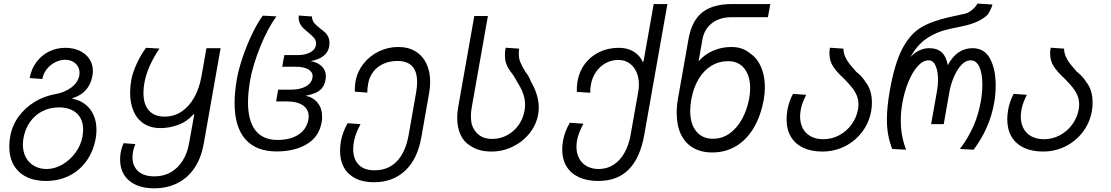

<svg xmlns="http://www.w3.org/2000/svg" viewBox="-20 -812 6040 1044"><path d="M30.5 -15Q30.5 -43 35.5 -70Q46 -129.5 81 -177.8Q116 -226 167.5 -257.5Q219 -289 279.5 -300Q330 -308.5 367.2 -335.8Q404.5 -363 411.5 -403Q412.5 -407.5 412.5 -416.5Q412.5 -436.5 402.2 -452.8Q392 -469 374 -478Q356 -487 334.5 -487Q307 -487 280.2 -473.5Q253.5 -460 234.5 -436.2Q215.5 -412.5 210 -382.5L141.5 -387.5Q150 -437 177.8 -474.2Q205.5 -511.5 246.5 -531.8Q287.5 -552 335 -552Q378.5 -552 412.5 -536.2Q446.5 -520.5 465.8 -491.8Q485 -463 485 -426Q485 -415 482.5 -400Q474.5 -354 447.8 -323.5Q421 -293 377 -279L371.5 -275.5Q413 -268.5 443 -245.2Q473 -222 488.8 -186.2Q504.5 -150.5 504.5 -106.5Q504.5 -81.5 500.5 -60Q488 10.5 450.5 63Q413 115.5 356 143.8Q299 172 230 172Q168 172 123 149.5Q78 127 54.2 84.8Q30.5 42.5 30.5 -15ZM428.5 -70Q432 -93 432 -106.5Q432 -164 397.2 -196Q362.5 -228 300.5 -228Q250.5 -228 209.8 -207Q169 -186 142.5 -147.8Q116 -109.5 107.5 -60Q104.5 -42 104.5 -25Q104.5 14 120.5 43.8Q136.5 73.5 165.8 90.2Q195 107 233.5 107Q277.5 107 319.5 82.5Q361.5 58 391 17.2Q420.5 -23.5 428.5 -70Z M633 56Q633 35.5 636.5 16Q638.5 4.5 642.8 -9Q647 -22.5 652.5 -33.5L716 -28.5Q707 -8 703 14.5Q700.5 31 700.5 43Q700.5 91 731.2 119Q762 147 820.5 147Q869.5 147 908.5 124.8Q947.5 102.5 973 62Q998.5 21.5 1008 -32.5L1036.5 -191.5L1031.5 -189.5Q994.5 -149 946.8 -132.2Q899 -115.5 853 -115.5Q799 -115.5 761.8 -140Q724.5 -164.5 706 -208Q687.5 -251.5 687.5 -307.5Q687.5 -340 693.5 -375Q701.5 -419.5 724.8 -468.5Q748 -517.5 774 -552L847 -548Q816 -502.5 794.5 -454.5Q773 -406.5 765 -361Q760 -333 760 -306.5Q760 -245.5 789.2 -211.8Q818.5 -178 875 -178Q926 -178 967 -205Q1008 -232 1036 -282Q1064 -332 1076 -399.5L1102.5 -550H1179.5L1088 -31.5Q1074 47.5 1037 102Q1000 156.5 944 184.2Q888 212 818 212Q761.5 212 719.8 193.5Q678 175 655.5 139.8Q633 104.5 633 56Z M1255.5 -251.5Q1255.5 -310.5 1268.5 -385.5Q1277.5 -435 1299.2 -499.8Q1321 -564.5 1350.2 -625.8Q1379.5 -687 1409 -727L1483 -723Q1434.5 -656 1394.8 -557Q1355 -458 1340 -375.5Q1328.5 -307.5 1328.5 -255.5Q1328.5 -155 1369 -103Q1409.5 -51 1489.5 -51Q1560 -51 1604 -80.8Q1648 -110.5 1657 -162.5Q1658.5 -171.5 1658.5 -179Q1658.5 -217 1627.5 -238.8Q1596.5 -260.5 1541 -260.5H1481.5L1492.5 -324.5H1561.5Q1611 -324.5 1642.5 -341.8Q1674 -359 1679 -389.5L1680 -398Q1680 -421.5 1655.8 -435.2Q1631.5 -449 1588 -449H1514.5L1526 -512.5H1598.5Q1639.5 -512.5 1666.5 -527Q1693.5 -541.5 1697.5 -565.5Q1698 -570.5 1698.5 -575.5Q1698.5 -593 1688.2 -605.2Q1678 -617.5 1656.5 -635Q1639.5 -649 1629 -659Q1618.5 -669 1611.2 -683.8Q1604 -698.5 1604 -717.5Q1604 -724 1604.5 -727.5L1676 -722.5Q1677.5 -700 1689 -686.2Q1700.5 -672.5 1722.5 -656Q1738.5 -644 1748.2 -634.8Q1758 -625.5 1764.8 -611.5Q1771.5 -597.5 1771.5 -578.5Q1771.5 -567.5 1769.5 -557.5Q1764 -527.5 1738.5 -507.5Q1713 -487.5 1670 -480L1665.5 -480.5Q1706 -474 1729 -452Q1752 -430 1752 -397Q1752 -388.5 1750.5 -379.5Q1744 -342 1720.5 -322.2Q1697 -302.5 1647.5 -292.5L1642 -291.5Q1684 -282.5 1707.8 -252.2Q1731.5 -222 1731.5 -177.5Q1731.5 -160.5 1729 -147.5Q1715 -68 1648.2 -28.2Q1581.5 11.5 1484.5 11.5Q1372 11.5 1313.8 -55.5Q1255.5 -122.5 1255.5 -251.5Z M1829 8Q1829 -16 1833.5 -43Q1842 -91.5 1870 -142L1940.5 -137Q1912 -85 1904.5 -42Q1900.5 -19 1900.5 -1.5Q1900.5 52.5 1930 83.2Q1959.5 114 2016 114Q2092 114 2138.8 64.2Q2185.5 14.5 2202 -78L2243 -311.5Q2248 -340 2248 -366.5Q2248 -480.5 2140.5 -480.5Q2099 -480.5 2065.2 -465.2Q2031.5 -450 2010 -422.2Q1988.5 -394.5 1982 -358Q1977.5 -333 1977 -308.5L1909 -313.5Q1909 -324 1909.8 -339.5Q1910.5 -355 1913.5 -371Q1923 -423.5 1956.8 -466Q1990.5 -508.5 2040.2 -532.5Q2090 -556.5 2145 -556.5Q2201 -556.5 2240 -532.2Q2279 -508 2299 -465.2Q2319 -422.5 2319 -367.5Q2319 -338 2314 -309.5L2271 -65Q2250 53.5 2182.8 116.2Q2115.5 179 2013.5 179Q1954.5 179 1913.2 158.2Q1872 137.5 1850.5 99.2Q1829 61 1829 8Z M2539 -18.5Q2503.5 -38.5 2484.8 -78Q2466 -117.5 2466 -170.5Q2466 -199 2471 -227.5L2559 -725H2633L2545 -227.5Q2540.5 -203 2540.5 -180Q2540.5 -161 2544.5 -138.5Q2555 -102 2583.2 -79.2Q2611.5 -56.5 2656 -56.5Q2699.5 -56.5 2737 -76.5Q2774.5 -96.5 2799.5 -131.5Q2824.5 -166.5 2832 -210Q2835 -227.5 2835 -243Q2835 -269 2827.8 -293Q2820.5 -317 2809.2 -337.8Q2798 -358.5 2778.5 -390.5L2769.5 -405Q2752 -428 2744.8 -439.5Q2737.5 -451 2731.5 -469Q2725.5 -487 2725.5 -511Q2725.5 -532 2729.5 -552.5L2803 -547.5Q2801 -534 2801 -520Q2801 -493.5 2809.2 -473.8Q2817.5 -454 2837.5 -420.5Q2854.5 -401 2866.5 -369.5Q2909.5 -295.5 2909.5 -227Q2909.5 -209 2906.5 -191Q2896.5 -134 2859.8 -87.8Q2823 -41.5 2768.5 -14.8Q2714 12 2653 12Q2583 12 2539 -18.5Z M3037 1Q3037 -21.5 3041.5 -47Q3050.5 -97.5 3078.5 -144.5L3152.5 -139.5Q3140 -117 3130.5 -92.8Q3121 -68.5 3117.5 -48Q3114.5 -31 3114.5 -14.5Q3114.5 21.5 3129 49Q3143.5 76.5 3171 91.8Q3198.5 107 3235.5 107Q3281 107 3316.8 83.5Q3352.5 60 3375.8 18.5Q3399 -23 3408.5 -76.5L3450.5 -313.5Q3454 -331.5 3454 -352Q3454 -389.5 3440.8 -420Q3427.5 -450.5 3402.2 -468.2Q3377 -486 3342.5 -486Q3303.5 -486 3272 -468Q3240.5 -450 3220.2 -420Q3200 -390 3193.5 -354Q3188.5 -329.5 3189.5 -307.5L3116.5 -312.5Q3115.5 -343.5 3120 -369Q3129.5 -424 3161 -465.5Q3192.5 -507 3240 -529.5Q3287.5 -552 3345 -552Q3392 -552 3425.5 -531.5Q3459 -511 3475.5 -475L3479 -477L3534.5 -790H3609L3483.5 -80.5Q3461.5 45.5 3399.5 108.8Q3337.5 172 3233 172Q3172 172 3127.8 151.5Q3083.5 131 3060.2 92.5Q3037 54 3037 1Z M3659.5 -198Q3659.5 -238.5 3667.5 -281.5L3724 -601Q3741.5 -699 3798.5 -744.5Q3855.5 -790 3961.5 -790H4168.5L4155.5 -718.5H3958.5Q3893 -718.5 3851 -685.8Q3809 -653 3799 -595L3778.5 -478.5Q3810 -515.5 3857 -536Q3904 -556.5 3956 -556.5Q3989 -556.5 4014.2 -547.5Q4039.5 -538.5 4062.5 -519Q4099 -493.5 4119 -446Q4139 -398.5 4139 -338.5Q4139 -304.5 4133.5 -274Q4117.5 -183 4078.8 -117.5Q4040 -52 3982.5 -17.5Q3925 17 3853 17Q3791.5 17 3748 -8.8Q3704.5 -34.5 3682 -82.8Q3659.5 -131 3659.5 -198ZM4054 -278.5Q4059 -305.5 4059 -333Q4059 -377 4044.8 -410.2Q4030.5 -443.5 4003.8 -461.5Q3977 -479.5 3940.5 -479.5Q3889.5 -479.5 3848 -454.2Q3806.5 -429 3778.2 -381.5Q3750 -334 3738.5 -268.5Q3733 -239 3733 -208.5Q3733 -138.5 3765.8 -98Q3798.5 -57.5 3857 -57.5Q3908.5 -57.5 3949.8 -88.2Q3991 -119 4017.2 -169.2Q4043.5 -219.5 4054 -278.5Z M4257 -163Q4257 -187 4261.5 -214Q4265.5 -236 4273.2 -259.2Q4281 -282.5 4292 -301.5L4363.5 -296.5Q4351 -271 4344 -252.2Q4337 -233.5 4334 -214.5Q4330.5 -192.5 4330.5 -178.5Q4330.5 -142 4345.2 -114Q4360 -86 4388.5 -70.5Q4417 -55 4456.5 -55Q4503 -55 4543.5 -76.8Q4584 -98.5 4610.8 -135.8Q4637.5 -173 4645.5 -217Q4648 -233 4648 -244.5Q4648 -271 4638.2 -293.8Q4628.5 -316.5 4612.2 -336.8Q4596 -357 4568 -385.5Q4530 -420 4510 -450.5Q4490 -481 4490 -522.5Q4490 -537 4493 -552.5L4566 -547.5Q4566.5 -525 4574.8 -505.5Q4583 -486 4596.5 -468.2Q4610 -450.5 4635.5 -422Q4670 -394.5 4687.5 -364.5Q4703.5 -345.5 4712.2 -316.8Q4721 -288 4721 -254Q4721 -229.5 4717 -208Q4706 -145 4668 -94.8Q4630 -44.5 4573.5 -16.2Q4517 12 4451.5 12Q4390.5 12 4346.8 -9Q4303 -30 4280 -69.2Q4257 -108.5 4257 -163Z M4802.5 -163.5Q4802.5 -228 4818 -318Q4844 -465 4885.2 -544.8Q4926.5 -624.5 4985.2 -660.8Q5044 -697 5141 -718.5L5227 -737.5Q5246.5 -742 5266.8 -759Q5287 -776 5294.5 -792.5L5376.5 -787.5Q5369 -760 5350.5 -732.5Q5308 -690 5220.5 -671L5145 -655Q5072.5 -639.5 5018.8 -602.8Q4965 -566 4931 -501.5Q4952 -525.5 4978.5 -537.8Q5005 -550 5031.5 -550Q5076 -550 5100.8 -527.2Q5125.5 -504.5 5133.5 -457.5Q5182.5 -550 5268.5 -550Q5333 -550 5363.5 -492.8Q5394 -435.5 5394 -347.5Q5394 -298.5 5386 -254Q5373 -181 5345.2 -118.8Q5317.5 -56.5 5274 2L5199.5 -2Q5244 -60.5 5272.2 -124.2Q5300.5 -188 5313 -260Q5321.5 -310 5321.5 -352.5Q5321.5 -412.5 5305.2 -448.2Q5289 -484 5257.5 -484Q5230.5 -484 5206.8 -458Q5183 -432 5166.5 -393Q5150 -354 5143 -315.5L5111.5 -137H5043L5075.5 -320.5Q5080.5 -347.5 5080.5 -378Q5080.5 -424 5067.5 -454Q5054.5 -484 5029 -484Q4998.5 -484 4970 -452.2Q4941.5 -420.5 4919.5 -367.2Q4897.5 -314 4886.5 -251Q4878 -203 4878 -158Q4878 -71 4907 2L4831.5 -2Q4817 -39 4809.8 -77.8Q4802.5 -116.5 4802.5 -163.5Z M5457 -163Q5457 -187 5461.5 -214Q5465.5 -236 5473.2 -259.2Q5481 -282.5 5492 -301.5L5563.5 -296.5Q5551 -271 5544 -252.2Q5537 -233.5 5534 -214.5Q5530.5 -192.5 5530.5 -178.5Q5530.5 -142 5545.2 -114Q5560 -86 5588.5 -70.5Q5617 -55 5656.5 -55Q5703 -55 5743.5 -76.8Q5784 -98.5 5810.8 -135.8Q5837.5 -173 5845.5 -217Q5848 -233 5848 -244.5Q5848 -271 5838.2 -293.8Q5828.5 -316.5 5812.2 -336.8Q5796 -357 5768 -385.5Q5730 -420 5710 -450.5Q5690 -481 5690 -522.5Q5690 -537 5693 -552.5L5766 -547.5Q5766.5 -525 5774.8 -505.5Q5783 -486 5796.5 -468.2Q5810 -450.5 5835.5 -422Q5870 -394.5 5887.5 -364.5Q5903.5 -345.5 5912.2 -316.8Q5921 -288 5921 -254Q5921 -229.5 5917 -208Q5906 -145 5868 -94.8Q5830 -44.5 5773.5 -16.2Q5717 12 5651.5 12Q5590.5 12 5546.8 -9Q5503 -30 5480 -69.2Q5457 -108.5 5457 -163Z"/></svg>

Font: JuliaMono Light
Style: Italic
Weight: 300
Italic angle: -9°
Monospace: yes
Designer: cormullion
Foundry: corm
Version: Version 0.054; ttfautohint (v1.8.4)